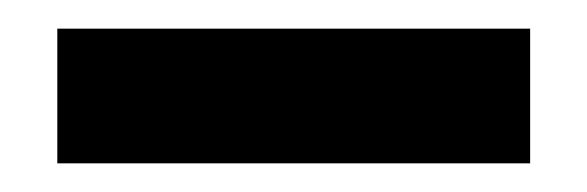

<svg xmlns="http://www.w3.org/2000/svg" viewBox="-20 -816 410 134"><path d="M350 -796V-702H20V-796Z"/></svg>

Font: Ranchers
Style: Regular
Weight: 400
Designer: Pablo Impallari, Brenda Gallo
Foundry: Pablo Impallari, Brenda Gallo
Version: Version 1.000; ttfautohint (v0.8) -G 200 -r 50